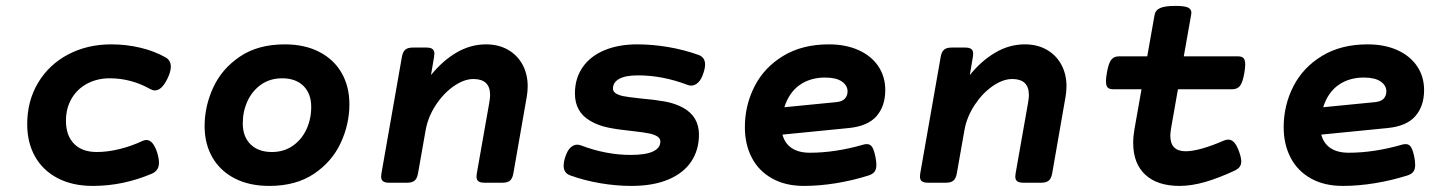

<svg xmlns="http://www.w3.org/2000/svg" viewBox="-20 -610 4837 641"><path d="M532.7 -418.5Q550.3 -408.7 550.3 -387.2Q550.3 -370.1 538.1 -345.7Q519.5 -308.1 497.1 -308.1Q489.7 -308.1 481 -313Q417.5 -348.6 346.2 -348.6Q305.2 -348.6 272 -331.3Q238.8 -314 219.5 -281.7Q200.2 -249.5 200.2 -206.5Q200.2 -157.7 227.1 -130.1Q253.9 -102.5 303.2 -102.5Q338.9 -102.5 378.2 -112.1Q417.5 -121.6 455.1 -139.2Q461.9 -142.6 468.8 -142.6Q491.2 -142.6 504.9 -100.1Q510.7 -80.6 510.7 -66.9Q510.7 -53.2 504.9 -44.4Q499 -35.6 487.3 -30.3Q391.1 10.7 290 10.7Q221.7 10.7 172.1 -15.4Q122.6 -41.5 96.7 -87.9Q70.8 -134.3 70.8 -195.3Q70.8 -272.9 107.2 -333.7Q143.6 -394.5 207.5 -428.2Q271.5 -461.9 351.6 -461.9Q400.9 -461.9 447.8 -450.9Q494.6 -439.9 532.7 -418.5Z M1146.5 -262.2Q1146.5 -195.8 1117.7 -133.3Q1088.9 -70.8 1028.6 -30Q968.3 10.7 878.9 10.7Q812 10.7 763.2 -14.6Q714.4 -40 688.7 -85.2Q663.1 -130.4 663.1 -189Q663.1 -255.4 691.9 -317.9Q720.7 -380.4 781 -421.1Q841.3 -461.9 930.7 -461.9Q997.6 -461.9 1046.4 -436.5Q1095.2 -411.1 1120.8 -366Q1146.5 -320.8 1146.5 -262.2ZM790.5 -198.2Q790.5 -153.8 816.4 -128.2Q842.3 -102.5 887.7 -102.5Q927.7 -102.5 957.5 -123.3Q987.3 -144 1003.2 -178.5Q1019 -212.9 1019 -252.9Q1019 -297.4 993.2 -323Q967.3 -348.6 921.9 -348.6Q881.8 -348.6 852.1 -327.9Q822.3 -307.1 806.4 -272.7Q790.5 -238.3 790.5 -198.2Z M1741.7 -322.3Q1741.7 -305.7 1738.8 -288.1L1693.8 -30.8Q1690.9 -14.2 1682.6 -7.1Q1674.3 0 1657.7 0H1597.2Q1583.5 0 1577.1 -4.9Q1570.8 -9.8 1570.8 -20.5Q1570.8 -22.9 1571.8 -30.8L1613.8 -269Q1616.2 -283.7 1616.2 -293Q1616.2 -346.2 1560.5 -346.2Q1529.3 -346.2 1494.9 -322.3Q1460.4 -298.3 1434.6 -258.8Q1408.7 -219.2 1400.9 -174.8L1375.5 -30.8Q1372.6 -14.2 1364.3 -7.1Q1356 0 1339.4 0H1278.8Q1265.1 0 1258.8 -4.9Q1252.4 -9.8 1252.4 -20.5Q1252.4 -22.9 1253.4 -30.8L1321.8 -420.4Q1324.7 -437 1333 -444.1Q1341.3 -451.2 1357.9 -451.2H1403.8Q1417.5 -451.2 1423.8 -446.3Q1430.2 -441.4 1430.2 -430.7Q1430.2 -428.2 1429.2 -420.4L1418.9 -359.4Q1458 -407.7 1504.6 -434.8Q1551.3 -461.9 1602.5 -461.9Q1644.5 -461.9 1676 -443.8Q1707.5 -425.8 1724.6 -394Q1741.7 -362.3 1741.7 -322.3Z M2311.5 -426.8Q2334 -418.9 2334 -394.5Q2334 -382.8 2328.1 -365.2Q2321.3 -344.2 2310.5 -334.2Q2299.8 -324.2 2287.6 -324.2Q2282.2 -324.2 2274.9 -326.7Q2191.9 -358.4 2109.9 -358.4Q2068.8 -358.4 2047.6 -346.9Q2026.4 -335.4 2026.4 -314Q2026.4 -296.4 2060.5 -289.1Q2074.2 -286.1 2119.6 -281.2Q2165.5 -277.3 2199.2 -271.2Q2232.9 -265.1 2259.3 -251Q2313.5 -221.7 2313.5 -160.6Q2313.5 -109.4 2287.8 -70.8Q2262.2 -32.2 2211.4 -10.7Q2160.6 10.7 2087.9 10.7Q2037.1 10.7 1984.1 1.7Q1931.2 -7.3 1883.8 -24.4Q1861.8 -32.2 1861.8 -56.6Q1861.8 -69.8 1867.2 -85.9Q1874 -107.4 1884.5 -117.2Q1895 -127 1907.2 -127Q1912.6 -127 1919.9 -124.5Q2003.4 -92.8 2085.4 -92.8Q2136.2 -92.8 2160.4 -104.5Q2184.6 -116.2 2184.6 -137.2Q2184.6 -147.5 2175.5 -153.8Q2166.5 -160.2 2148.9 -164.1Q2131.8 -168 2091.8 -172.4Q2043.5 -177.2 2010.3 -184.1Q1977.1 -190.9 1951.2 -206.1Q1899.4 -235.8 1899.4 -297.9Q1899.4 -348.6 1925.3 -385.7Q1951.2 -422.9 1998.3 -442.4Q2045.4 -461.9 2107.4 -461.9Q2158.2 -461.9 2211.2 -452.9Q2264.2 -443.8 2311.5 -426.8Z M2874 -128.9Q2885.3 -128.9 2891.6 -119.4Q2897.9 -109.9 2902.8 -85.9Q2905.8 -70.8 2905.8 -59.6Q2905.8 -44.4 2899.4 -36.4Q2893.1 -28.3 2878.9 -23.9Q2826.2 -7.3 2770.8 1.7Q2715.3 10.7 2664.1 10.7Q2602.1 10.7 2557.4 -14.4Q2512.7 -39.6 2489.7 -84Q2466.8 -128.4 2466.8 -185.1Q2466.8 -258.3 2499 -321.5Q2531.2 -384.8 2594.7 -423.3Q2658.2 -461.9 2747.1 -461.9Q2803.7 -461.9 2846.4 -442.6Q2889.2 -423.3 2912.4 -388.7Q2935.5 -354 2935.5 -309.6Q2935.5 -255.9 2906.5 -222.4Q2877.4 -189 2814.5 -182.6L2592.3 -160.6Q2600.1 -130.9 2623.3 -115.5Q2646.5 -100.1 2683.6 -100.1Q2768.6 -100.1 2861.8 -127Q2867.7 -128.9 2874 -128.9ZM2598.6 -252 2771.5 -269Q2792 -271 2800.8 -280.8Q2809.6 -290.5 2809.6 -304.7Q2809.6 -324.7 2790.5 -337.9Q2771.5 -351.1 2734.4 -351.1Q2685.1 -351.1 2649.7 -326.2Q2614.3 -301.3 2598.6 -252Z M3540.5 -322.3Q3540.5 -305.7 3537.6 -288.1L3492.7 -30.8Q3489.7 -14.2 3481.4 -7.1Q3473.1 0 3456.5 0H3396Q3382.3 0 3376 -4.9Q3369.6 -9.8 3369.6 -20.5Q3369.6 -22.9 3370.6 -30.8L3412.6 -269Q3415 -283.7 3415 -293Q3415 -346.2 3359.4 -346.2Q3328.1 -346.2 3293.7 -322.3Q3259.3 -298.3 3233.4 -258.8Q3207.5 -219.2 3199.7 -174.8L3174.3 -30.8Q3171.4 -14.2 3163.1 -7.1Q3154.8 0 3138.2 0H3077.6Q3064 0 3057.6 -4.9Q3051.3 -9.8 3051.3 -20.5Q3051.3 -22.9 3052.2 -30.8L3120.6 -420.4Q3123.5 -437 3131.8 -444.1Q3140.1 -451.2 3156.7 -451.2H3202.6Q3216.3 -451.2 3222.7 -446.3Q3229 -441.4 3229 -430.7Q3229 -428.2 3228 -420.4L3217.8 -359.4Q3256.8 -407.7 3303.5 -434.8Q3350.1 -461.9 3401.4 -461.9Q3443.4 -461.9 3474.9 -443.8Q3506.3 -425.8 3523.4 -394Q3540.5 -362.3 3540.5 -322.3Z M3889.6 -181.2Q3887.2 -167.5 3887.2 -156.7Q3887.2 -105 3938.5 -105Q3982.9 -105 4065.9 -140.6Q4073.2 -144 4080.6 -144Q4091.8 -144 4100.6 -134.3Q4109.4 -124.5 4117.2 -102.5Q4124 -83 4124 -71.3Q4124 -60.1 4118.4 -52.7Q4112.8 -45.4 4101.1 -40Q4048.8 -15.6 4003.2 -2.4Q3957.5 10.7 3918 10.7Q3844.2 10.7 3803.7 -26.6Q3763.2 -64 3763.2 -133.3Q3763.2 -154.8 3767.6 -179.7L3791 -312H3696.3Q3683.6 -312 3678 -317.9Q3672.4 -323.7 3672.4 -338.9Q3672.4 -350.1 3675.3 -366.7Q3680.7 -398.4 3689.7 -410.2Q3698.7 -421.9 3715.8 -421.9H3810.1L3834.5 -559.6Q3837.4 -576.2 3853.5 -583.3Q3869.6 -590.3 3904.3 -590.3Q3934.1 -590.3 3945.8 -585Q3957.5 -579.6 3957.5 -567.4Q3957.5 -565.4 3956.5 -559.6L3932.1 -421.9H4113.3Q4126 -421.9 4131.6 -415.8Q4137.2 -409.7 4137.2 -394.5Q4137.2 -383.8 4134.3 -366.7Q4128.9 -335 4119.9 -323.5Q4110.8 -312 4093.8 -312H3912.6Z M4672.9 -128.9Q4684.1 -128.9 4690.4 -119.4Q4696.8 -109.9 4701.7 -85.9Q4704.6 -70.8 4704.6 -59.6Q4704.6 -44.4 4698.2 -36.4Q4691.9 -28.3 4677.7 -23.9Q4625 -7.3 4569.6 1.7Q4514.2 10.7 4462.9 10.7Q4400.9 10.7 4356.2 -14.4Q4311.5 -39.6 4288.6 -84Q4265.6 -128.4 4265.6 -185.1Q4265.6 -258.3 4297.9 -321.5Q4330.1 -384.8 4393.6 -423.3Q4457 -461.9 4545.9 -461.9Q4602.5 -461.9 4645.3 -442.6Q4688 -423.3 4711.2 -388.7Q4734.4 -354 4734.4 -309.6Q4734.4 -255.9 4705.3 -222.4Q4676.3 -189 4613.3 -182.6L4391.1 -160.6Q4398.9 -130.9 4422.1 -115.5Q4445.3 -100.1 4482.4 -100.1Q4567.4 -100.1 4660.6 -127Q4666.5 -128.9 4672.9 -128.9ZM4397.5 -252 4570.3 -269Q4590.8 -271 4599.6 -280.8Q4608.4 -290.5 4608.4 -304.7Q4608.4 -324.7 4589.4 -337.9Q4570.3 -351.1 4533.2 -351.1Q4483.9 -351.1 4448.5 -326.2Q4413.1 -301.3 4397.5 -252Z"/></svg>

Font: Courier Prime Sans
Style: Bold Italic
Weight: 700
Italic angle: -10°
Designer: Alan Dague-Greene
Foundry: Quote-Unquote Apps
Version: Version 3.020